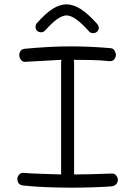

<svg xmlns="http://www.w3.org/2000/svg" viewBox="-20 -801 624 886"><path d="M410 -648Q398 -648 391 -656Q356 -695 331 -712.5Q306 -730 286 -730Q267 -729 243.5 -712.5Q220 -696 188 -660Q180 -652 169 -652Q160 -652 152 -658Q144 -666 144 -677Q144 -687 150 -694Q191 -740 222.5 -760Q254 -780 286 -781Q318 -781 352 -759.5Q386 -738 429 -690Q436 -681 436 -673Q436 -662 427 -654Q420 -648 410 -648ZM495 59Q454 62 406 63.5Q358 65 309 65Q248 65 190.5 62.5Q133 60 87 55Q60 52 60 23Q62 10 70.5 2.5Q79 -5 92 -3Q106 -2 121 -1Q136 0 167.5 1Q199 2 262 4V-513Q262 -519 264 -525L102 -516Q86 -513 77.5 -524Q69 -535 69 -547Q69 -558 75.5 -566.5Q82 -575 95 -576Q148 -581 200.5 -584Q253 -587 306 -587Q350 -587 395.5 -585Q441 -583 487 -579Q502 -579 508.5 -567.5Q515 -556 515 -546Q510 -516 482 -519Q446 -523 402 -524Q358 -525 320 -525Q321 -524 322 -513V4Q357 4 393.5 3Q430 2 492 0Q507 -2 515 7.5Q523 17 524 28Q524 40 516.5 48.5Q509 57 495 59Z"/></svg>

Font: Hachi Maru Pop
Style: Regular
Weight: 400
Designer: Nontynet
Foundry: Nontynet
Version: Version 1.300